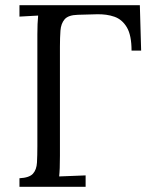

<svg xmlns="http://www.w3.org/2000/svg" viewBox="-20 -720 588 740"><path d="M55 0V-33Q93 -35 107 -50.5Q121 -66 122.5 -93.5Q124 -121 124 -156V-588Q124 -630 127 -660Q109 -659 91 -658Q73 -657 55 -656V-700H519L524 -525H487Q487 -584 469 -614.5Q451 -645 421 -655.5Q391 -666 353 -665L280 -663Q243 -662 229 -645.5Q215 -629 213 -602Q211 -575 211 -540V-119Q211 -66 208 -40Q234 -41 259.5 -42Q285 -43 310 -44V0Z"/></svg>

Font: Lora
Style: Regular
Weight: 400
Designer: Olga Karpushina, Alexei Vanyashin (Cyrillic)
Foundry: Cyreal
Version: Version 3.005; ttfautohint (v1.8.4.7-5d5b)